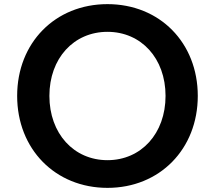

<svg xmlns="http://www.w3.org/2000/svg" viewBox="-20 -836 1040 929"><path d="M500 73C753 73 937 -115 937 -372C937 -629 753 -816 500 -816C247 -816 63 -629 63 -372C63 -115 247 73 500 73ZM500 -61C337 -61 219 -190 219 -372C219 -554 337 -682 500 -682C663 -682 781 -554 781 -372C781 -190 663 -61 500 -61Z"/></svg>

Font: LINE Seed JP App_OTF Bold
Style: Regular
Weight: 700
Designer: LINE & Fontrix & Fontworks
Version: Version 1.009